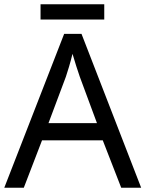

<svg xmlns="http://www.w3.org/2000/svg" viewBox="-20 -875 679 895"><path d="M466 -855H169V-784H466ZM545 0H638L360 -717H279L0 0H91L176 -221H459ZM352 -517 432 -301H206L287 -517C295 -540 308 -583 318 -624C325 -599 346 -533 352 -517Z"/></svg>

Font: Noto Sans Arabic
Style: Regular
Weight: 400
Designer: Monotype Design Team, Nadine Chahine, Nizar Qandah and Khaled Hosny
Foundry: Monotype Imaging Inc.
Version: Version 2.012